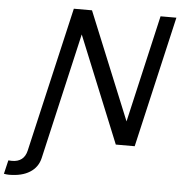

<svg xmlns="http://www.w3.org/2000/svg" viewBox="-119 -787 999 1063"><g transform="rotate(5 380.0 -255.5)"><path d="M62 76 248 -729H349L593 -133L730 -729H818L650 0H545L304 -591L143 109Q131 162 86 190Q42 218 -30 218Q-43 218 -58 215L-40 139Q-29 140 -20 140Q47 140 62 76Z"/></g></svg>

Font: Miedinger
Style: Italic
Weight: 400
Italic angle: -13°
Version: Version 001.000